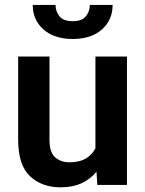

<svg xmlns="http://www.w3.org/2000/svg" viewBox="-20 -761 598 790"><path d="M380.4 0 377 -54.7Q352.5 -24.4 315.9 -7.3Q279.3 9.8 230 9.8Q151.9 9.8 103.3 -36.1Q54.7 -82 54.7 -187V-528.3H183.6V-186Q183.6 -133.8 207 -113.5Q230.5 -93.3 264.6 -93.3Q307.1 -93.3 333.3 -108.9Q359.4 -124.5 372.6 -150.9V-528.3H502.4V0ZM349.6 -740.7H443.4Q443.4 -678.7 399.2 -639.6Q355 -600.6 279.3 -600.6Q203.6 -600.6 159.2 -639.6Q114.7 -678.7 114.7 -740.7H208.5Q208.5 -714.4 224.6 -694.1Q240.7 -673.8 279.3 -673.8Q317.4 -673.8 333.5 -694.1Q349.6 -714.4 349.6 -740.7Z"/></svg>

Font: Vazirmatn UI SemiBold
Style: Regular
Weight: 600
Designer: Saber Rastikerdar
Foundry: Saber Rastikerdar
Version: Version 33.003